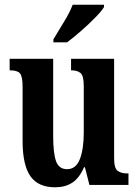

<svg xmlns="http://www.w3.org/2000/svg" viewBox="-20 -786 588 816"><path d="M214 10Q142 10 109 -37.5Q76 -85 76 -187V-417Q76 -461 65 -474Q54 -487 24 -487H21V-536H206V-207Q206 -136 218 -101.5Q230 -67 265 -67Q303 -67 319.5 -110Q336 -153 336 -223V-420Q336 -465 322 -476Q308 -487 285 -487H282V-536H465V-114Q465 -70 480.5 -59.5Q496 -49 519 -49H526V0H360L341 -75H337Q317 -29 287 -9.5Q257 10 214 10ZM207 -619Q227 -653 251.5 -692.5Q276 -732 289 -766H422V-756Q412 -739 384.5 -711Q357 -683 324.5 -654.5Q292 -626 265 -606H207Z"/></svg>

Font: Noto Serif Thai ExtraCondensed
Style: Bold
Weight: 700
Width: 2
Designer: Monotype Design Team
Foundry: Monotype Imaging Inc.
Version: Version 2.002; ttfautohint (v1.8.4.7-5d5b)